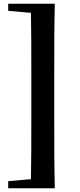

<svg xmlns="http://www.w3.org/2000/svg" viewBox="-20 -830 427 1030"><path d="M210 -810H24V-772L146 -761C148 -658 148 -554 148 -451V-179C148 -75 148 29 146 131L24 142V180H274C271 61 271 -60 271 -179V-451C271 -572 271 -693 274 -810Z"/></svg>

Font: Noto Serif CJK HK Black
Style: Regular
Weight: 900
Designer: Ryoko NISHIZUKA 西塚涼子 (kana & ideographs); Frank Grießhammer (Latin, Greek & Cyrillic); Wenlong ZHANG 张文龙 (bopomofo); San
Foundry: Adobe
Version: Version 2.001;hotconv 1.1.0;makeotfexe 2.6.0